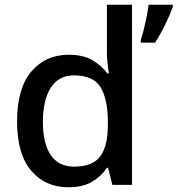

<svg xmlns="http://www.w3.org/2000/svg" viewBox="-20 -873 749 810"><path d="M268 -83Q171 -83 111.5 -153Q52 -223 52 -361Q52 -500 112 -571Q172 -642 270 -642Q331 -642 370 -619Q409 -596 433 -563H439Q437 -576 434 -603Q431 -630 431 -651V-853H537V-93H454L436 -165H431Q408 -130 369 -106.5Q330 -83 268 -83ZM293 -170Q371 -170 403 -213.5Q435 -257 435 -344V-360Q435 -454 404.5 -504.5Q374 -555 292 -555Q227 -555 194 -502.5Q161 -450 161 -359Q161 -268 194 -219Q227 -170 293 -170ZM709 -844Q699 -815 678 -771.5Q657 -728 634 -693H574V-705Q584 -734 593.5 -777.5Q603 -821 607 -853H709Z"/></svg>

Font: Noto Sans Kannada UI Medium
Style: Regular
Weight: 500
Designer: Jelle Bosma - Monotype Design Team
Foundry: Monotype Imaging Inc.
Version: Version 2.005; ttfautohint (v1.8.4.7-5d5b)